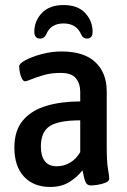

<svg xmlns="http://www.w3.org/2000/svg" viewBox="-20 -734 505 761"><path d="M179 7Q113 7 75 -34Q37 -75 37 -149Q37 -217 71 -257Q105 -297 164 -314.5Q223 -332 298 -332V-371Q298 -402 281 -423.5Q264 -445 220 -445Q183 -445 153.5 -436.5Q124 -428 105 -420Q86 -412 79 -412Q72 -412 66.5 -423Q61 -434 58.5 -448Q56 -462 56 -471Q56 -482 81 -495.5Q106 -509 145 -519.5Q184 -530 224 -530Q313 -530 358 -487.5Q403 -445 403 -372V-155Q403 -92 408 -64Q413 -36 413 -26Q413 -16 398.5 -10Q384 -4 367 -1.5Q350 1 340 1Q325 1 319 -12.5Q313 -26 307 -59Q285 -31 254 -12Q223 7 179 7ZM205 -75Q234 -75 258 -89.5Q282 -104 298 -131V-257Q212 -257 177 -234Q142 -211 142 -153Q142 -116 157.5 -95.5Q173 -75 205 -75ZM232 -714Q288 -714 317.5 -682.5Q347 -651 347 -608Q347 -593 340.5 -587Q334 -581 325 -581Q309 -581 302 -597Q283 -641 232 -641Q180 -641 163 -597Q155 -581 140 -581Q116 -581 116 -608Q116 -651 146 -682.5Q176 -714 232 -714Z"/></svg>

Font: Asap Condensed Medium
Style: Regular
Weight: 500
Width: 3
Designer: Pablo Cosgaya
Foundry: Omnibus-Type
Version: Version 3.001; ttfautohint (v1.8.4.7-5d5b)